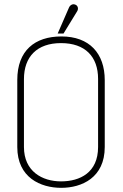

<svg xmlns="http://www.w3.org/2000/svg" viewBox="-20 -891 589 922"><path d="M483 -506C483 -635 409 -716 275 -716C147 -716 63 -648 63 -507V-185C63 -38 175 11 274 11C373 11 483 -38 483 -185ZM451 -185C451 -62 364 -20 273 -20C183 -20 95 -68 95 -185V-511C95 -619 158 -684 273 -684C389 -684 451 -619 451 -512ZM285 -730 350 -836C358 -848 355 -864 341 -869C328 -874 316 -866 311 -854L257 -730Z"/></svg>

Font: Advent Pro
Style: ExtraLight
Weight: 250
Designer: Andreas Kalpakidis
Foundry: Andreas Kalpakidis
Version: Version 2.002 2007